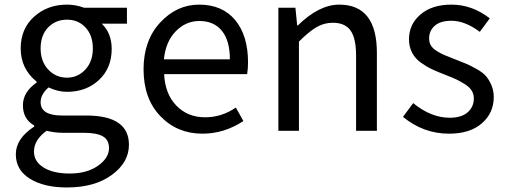

<svg xmlns="http://www.w3.org/2000/svg" viewBox="-20 -577 2234 847"><path d="M275.4 250Q173.8 250 111.8 211.4Q49.8 172.9 49.8 103.5Q49.8 34.2 130.9 -18.6V-23.4Q81.1 -51.8 81.1 -112.3Q81.1 -170.9 141.6 -212.9V-216.8Q71.3 -273.4 71.3 -363.3Q71.3 -450.2 130.4 -503.4Q189.5 -556.6 275.4 -556.6Q313.5 -556.6 350.6 -543H540V-472.7H428.7Q472.7 -430.7 472.7 -361.3Q472.7 -276.4 416.5 -224.1Q360.4 -171.9 275.4 -171.9Q235.4 -171.9 194.3 -191.4Q159.2 -161.1 159.2 -126Q159.2 -67.4 253.9 -67.4H360.4Q548.8 -67.4 548.8 61.5Q548.8 139.6 473.1 194.8Q397.5 250 275.4 250ZM275.4 -234.4Q323.2 -234.4 356.4 -270Q389.6 -305.7 389.6 -363.3Q389.6 -420.9 357.4 -455.6Q325.2 -490.2 275.4 -490.2Q225.6 -490.2 192.4 -456.1Q159.2 -421.9 159.2 -363.3Q159.2 -305.7 192.9 -270Q226.6 -234.4 275.4 -234.4ZM288.1 188.5Q363.3 188.5 412.1 154.3Q460.9 120.1 460.9 76.2Q460.9 40 433.6 24.4Q406.2 8.8 349.6 8.8H255.9Q222.7 8.8 185.5 0Q129.9 40 129.9 91.8Q129.9 135.7 172.4 162.1Q214.8 188.5 288.1 188.5Z M873 12.7Q761.7 12.7 687.5 -64.5Q613.3 -141.6 613.3 -271.5Q613.3 -398.4 686.5 -477.5Q759.8 -556.6 858.4 -556.6Q960.9 -556.6 1017.6 -488.3Q1074.2 -419.9 1074.2 -301.8Q1074.2 -275.4 1070.3 -250H704.1Q708 -163.1 757.8 -111.3Q807.6 -59.6 884.8 -59.6Q958 -59.6 1020.5 -102.5L1053.7 -43Q968.8 12.7 873 12.7ZM703.1 -315.4H994.1Q994.1 -397.5 959 -440.9Q923.8 -484.4 859.4 -484.4Q799.8 -484.4 755.4 -439Q710.9 -393.6 703.1 -315.4Z M1208 0V-543H1283.2L1291 -464.8H1293.9Q1387.7 -556.6 1476.6 -556.6Q1642.6 -556.6 1642.6 -343.8V0H1550.8V-332Q1550.8 -408.2 1526.4 -442.4Q1502 -476.6 1448.2 -476.6Q1409.2 -476.6 1376 -457Q1342.8 -437.5 1298.8 -393.6V0Z M1960.9 12.7Q1847.7 12.7 1757.8 -61.5L1802.7 -122.1Q1881.8 -57.6 1963.9 -57.6Q2015.6 -57.6 2043 -81.5Q2070.3 -105.5 2070.3 -142.6Q2070.3 -162.1 2060.5 -177.7Q2050.8 -193.4 2029.3 -206.5Q2007.8 -219.7 1992.2 -227.1Q1976.6 -234.4 1946.3 -246.1Q1911.1 -259.8 1887.7 -270.5Q1864.3 -281.2 1837.9 -299.8Q1811.5 -318.4 1797.9 -344.7Q1784.2 -371.1 1784.2 -403.3Q1784.2 -469.7 1835 -513.2Q1885.7 -556.6 1971.7 -556.6Q2062.5 -556.6 2140.6 -496.1L2096.7 -436.5Q2031.2 -485.4 1971.7 -485.4Q1922.9 -485.4 1897.9 -463.4Q1873 -441.4 1873 -407.2Q1873 -389.6 1880.9 -376.5Q1888.7 -363.3 1906.7 -352.1Q1924.8 -340.8 1938.5 -335Q1952.1 -329.1 1979.5 -318.4Q1988.3 -315.4 1992.2 -313.5Q2025.4 -300.8 2041 -293.9Q2056.6 -287.1 2083.5 -272Q2110.4 -256.8 2123.5 -241.7Q2136.7 -226.6 2147.5 -202.1Q2158.2 -177.7 2158.2 -148.4Q2158.2 -79.1 2106 -33.2Q2053.7 12.7 1960.9 12.7Z"/></svg>

Font: irohakakuC Regular
Style: Regular
Weight: 400
Designer: [Source Han Sans]
Ryoko NISHIZUKA Ë•øÂ°öÊ∂ºÂ≠ê (kana & ideographs); Paul D. Hunt (Latin, Greek & Cyrillic); Wenlong ZHAN
Version: Version 1.001.20160904